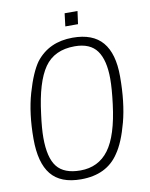

<svg xmlns="http://www.w3.org/2000/svg" viewBox="-100 -1005 849 1087"><g transform="rotate(-10 324.5 -462.0)"><path d="M412 -859H339L348 -933H422ZM282 -41Q386 -41 445.5 -121Q505 -201 527 -379Q538 -466 538 -523Q538 -630 499 -684.5Q460 -739 371 -739Q254 -739 197 -657Q140 -575 118 -395Q107 -313 107 -260Q107 -144 148 -92.5Q189 -41 282 -41ZM277 9Q160 9 105.5 -58Q51 -125 51 -263Q51 -409 83.5 -522Q116 -635 156 -691Q232 -789 368 -789Q484 -789 539.5 -723.5Q595 -658 595 -527Q595 -377 565.5 -266Q536 -155 495 -97Q425 9 277 9Z"/></g></svg>

Font: Tanohe Sans Light
Style: Italic
Weight: 300
Designer: Village Type and Design LLC & Cristiano Sobral
Foundry: Cooper Hewitt Smithsonian Design Museum
Version: Version 1.00;September 29, 2021;FontCreator 13.0.0.2655 64-b